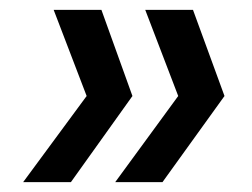

<svg xmlns="http://www.w3.org/2000/svg" viewBox="-20 -490 511 390"><path d="M186 -470 249 -295 124 -120H27L156 -295L89 -470ZM372 -470 436 -295 310 -120H214L342 -295L275 -470Z"/></svg>

Font: DM Sans 36pt Medium
Style: Italic
Weight: 500
Italic angle: -10°
Designer: Colophon Foundry, Jonny Pinhorn
Foundry: Colophon Foundry
Version: Version 4.004;gftools[0.9.30]